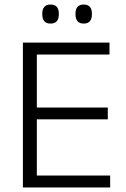

<svg xmlns="http://www.w3.org/2000/svg" viewBox="-20 -827 558 847"><path d="M142.5 0H81V-639H142.5ZM466 0H100V-52.5H466ZM455.5 -300.5H116V-352.5H455.5ZM463 -586.5H99V-639H463ZM203 -723Q184.5 -723 175.5 -733.5Q166.5 -744 166.5 -764V-767Q166.5 -786.5 175.5 -796.8Q184.5 -807 203 -807Q221.5 -807 230.5 -796.8Q239.5 -786.5 239.5 -767V-764Q239.5 -744 230.5 -733.5Q221.5 -723 203 -723ZM349 -723Q331 -723 322 -733.5Q313 -744 313 -764V-767Q313 -786.5 322 -796.8Q331 -807 349 -807Q367.5 -807 376.5 -796.8Q385.5 -786.5 385.5 -767V-764Q385.5 -744 376.5 -733.5Q367.5 -723 349 -723Z"/></svg>

Font: Anek Malayalam Light
Style: Regular
Weight: 300
Version: Version 1.003